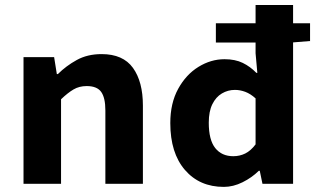

<svg xmlns="http://www.w3.org/2000/svg" viewBox="-20 -720 1240 752"><path d="M72.1 0V-496.1H192L202.6 -429.8H206.6Q238.9 -462 280.7 -485Q322.5 -508.1 378 -508.1Q461.9 -508.1 500.8 -454.1Q539.7 -400.1 539.7 -306.2V0H392.7V-287.4Q392.7 -337 376.4 -359.9Q360.1 -382.9 319.5 -382.9Q290.2 -382.9 267.8 -369.6Q245.4 -356.4 219.1 -331.2V0Z M856.6 12Q761.6 12 704.3 -54.4Q647 -120.8 647 -237.8Q647 -315.9 677.8 -372Q708.6 -428.1 757.3 -458.1Q806 -488.1 859.4 -488.1Q901.2 -488.1 930.8 -473.6Q960.4 -459.2 984.2 -434.5H987.9L981 -511.5V-700.5H1127.9V0H1008L997.4 -51H993.6Q966.5 -24.3 930.1 -6.2Q893.6 12 856.6 12ZM893.8 -108.2Q918.9 -108.2 940.5 -118.8Q962 -129.4 981 -154.5V-334.7Q961 -352.7 940.7 -360.3Q920.3 -367.9 900.2 -367.9Q872.6 -367.9 849.1 -354Q825.7 -340.2 811.7 -311.9Q797.7 -283.6 797.7 -239.5Q797.7 -171.9 823 -140.1Q848.4 -108.2 893.8 -108.2ZM825.5 -553.3V-628.9H1194.4V-559.3L1119.9 -553.3Z"/></svg>

Font: Source Code Pro ExtraLight
Style: Regular
Weight: 200
Monospace: yes
Designer: Paul D. Hunt, Teo Tuominen
Foundry: Adobe
Version: Version 1.026;hotconv 1.1.0;makeotfexe 2.6.0